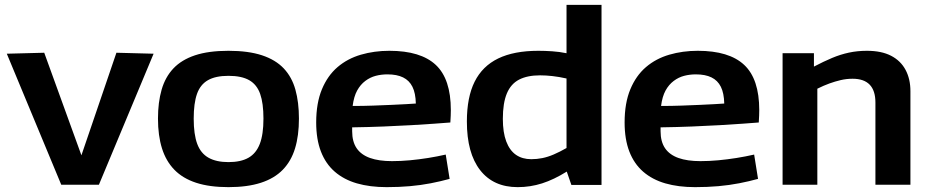

<svg xmlns="http://www.w3.org/2000/svg" viewBox="-20 -760 3826 790"><path d="M232 0 8 -539 162 -543 315 -121 459 -543 612 -539 387 0Z M630 -272Q630 -339 645 -391Q660 -443 693.5 -478.5Q727 -514 782.5 -532.5Q838 -551 920 -551Q1002 -551 1058 -532.5Q1114 -514 1147.5 -478.5Q1181 -443 1195.5 -391Q1210 -339 1210 -272Q1210 -202 1194 -149.5Q1178 -97 1143.5 -61.5Q1109 -26 1053.5 -8Q998 10 920 10Q842 10 787 -8Q732 -26 697.5 -61.5Q663 -97 646.5 -149.5Q630 -202 630 -272ZM777 -272Q777 -207 791.5 -168Q806 -129 838 -111Q870 -93 920 -93Q971 -93 1002.5 -111Q1034 -129 1049 -168Q1064 -207 1064 -272Q1064 -335 1050.5 -373.5Q1037 -412 1005.5 -430Q974 -448 920 -448Q867 -448 835.5 -430Q804 -412 790.5 -373.5Q777 -335 777 -272Z M1571 10Q1502 10 1448.5 -5.5Q1395 -21 1357.5 -53.5Q1320 -86 1300.5 -136.5Q1281 -187 1281 -256Q1281 -336 1304.5 -392.5Q1328 -449 1369 -484Q1410 -519 1465 -535Q1520 -551 1582 -551Q1711 -551 1773 -493Q1835 -435 1835 -307Q1835 -298 1834.5 -284Q1834 -270 1833 -256Q1807 -254 1766 -251Q1725 -248 1672.5 -245Q1620 -242 1558.5 -239.5Q1497 -237 1429 -236Q1429 -232 1429 -228.5Q1429 -225 1429 -220Q1429 -177 1447.5 -150Q1466 -123 1502.5 -110Q1539 -97 1593 -97Q1629 -97 1666.5 -100.5Q1704 -104 1741.5 -110Q1779 -116 1814 -124L1830 -24Q1794 -14 1753 -6Q1712 2 1667 6Q1622 10 1571 10ZM1431 -324Q1475 -324 1515.5 -325.5Q1556 -327 1591 -328.5Q1626 -330 1651.5 -331.5Q1677 -333 1691 -334Q1690 -377 1677 -403Q1664 -429 1638.5 -441.5Q1613 -454 1574 -454Q1549 -454 1526 -448Q1503 -442 1483 -427Q1463 -412 1449.5 -387.5Q1436 -363 1431 -324Z M2331 1 2312 -54Q2259 -21 2210.5 -5.5Q2162 10 2110 10Q2010 10 1955.5 -60Q1901 -130 1901 -260Q1901 -360 1933 -424Q1965 -488 2030 -519.5Q2095 -551 2195 -551Q2222 -551 2252 -549Q2282 -547 2311 -541V-740H2455V1ZM2311 -151V-437Q2280 -444 2253 -447Q2226 -450 2202 -450Q2150 -450 2116 -432.5Q2082 -415 2065.5 -375.5Q2049 -336 2049 -271Q2049 -215 2063 -178Q2077 -141 2103 -123Q2129 -105 2166 -105Q2189 -105 2211.5 -109.5Q2234 -114 2258.5 -124.5Q2283 -135 2311 -151Z M2840 10Q2771 10 2717.5 -5.5Q2664 -21 2626.5 -53.5Q2589 -86 2569.5 -136.5Q2550 -187 2550 -256Q2550 -336 2573.5 -392.5Q2597 -449 2638 -484Q2679 -519 2734 -535Q2789 -551 2851 -551Q2980 -551 3042 -493Q3104 -435 3104 -307Q3104 -298 3103.5 -284Q3103 -270 3102 -256Q3076 -254 3035 -251Q2994 -248 2941.5 -245Q2889 -242 2827.5 -239.5Q2766 -237 2698 -236Q2698 -232 2698 -228.5Q2698 -225 2698 -220Q2698 -177 2716.5 -150Q2735 -123 2771.5 -110Q2808 -97 2862 -97Q2898 -97 2935.5 -100.5Q2973 -104 3010.5 -110Q3048 -116 3083 -124L3099 -24Q3063 -14 3022 -6Q2981 2 2936 6Q2891 10 2840 10ZM2700 -324Q2744 -324 2784.5 -325.5Q2825 -327 2860 -328.5Q2895 -330 2920.5 -331.5Q2946 -333 2960 -334Q2959 -377 2946 -403Q2933 -429 2907.5 -441.5Q2882 -454 2843 -454Q2818 -454 2795 -448Q2772 -442 2752 -427Q2732 -412 2718.5 -387.5Q2705 -363 2700 -324Z M3200 0V-541H3329V-486Q3369 -507 3403.5 -521.5Q3438 -536 3473 -543.5Q3508 -551 3547 -551Q3607 -551 3646.5 -530.5Q3686 -510 3706 -472.5Q3726 -435 3726 -385V0H3582V-338Q3582 -387 3558.5 -411.5Q3535 -436 3488 -436Q3463 -436 3439.5 -430.5Q3416 -425 3392.5 -416.5Q3369 -408 3343 -395V0Z"/></svg>

Font: Georama SemiExpanded SemiBold
Style: Regular
Weight: 600
Width: 6
Designer: Jean-Baptiste Levee
Foundry: Production Type
Version: Version 1.001